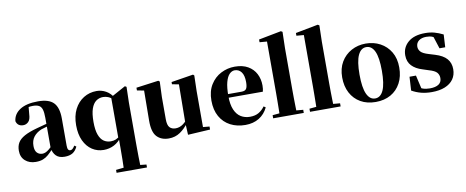

<svg xmlns="http://www.w3.org/2000/svg" viewBox="-84 -1222 4560 1878"><g transform="rotate(-10 2196.0 -283.5)"><path d="M185 17Q121 17 80 -19.5Q39 -56 39 -119Q39 -165 58.5 -198.5Q78 -232 125 -258Q172 -284 253 -306Q291 -317 342.5 -330Q394 -343 434 -353V-327Q394 -317 354.5 -306Q315 -295 292 -287Q243 -266 215.5 -230.5Q188 -195 188 -140Q188 -95 208.5 -73Q229 -51 263 -51Q276 -51 292.5 -57.5Q309 -64 331.5 -82.5Q354 -101 385 -136L404 -80H363Q335 -49 310.5 -27.5Q286 -6 256.5 5.5Q227 17 185 17ZM471 16Q416 16 387 -13Q358 -42 350 -91V-93V-393Q350 -445 341 -474.5Q332 -504 310 -516Q288 -528 250 -528Q226 -528 200 -523Q174 -518 136 -505L208 -529L201 -453Q199 -401 177 -379.5Q155 -358 126 -358Q70 -358 56 -410Q63 -480 127 -521.5Q191 -563 307 -563Q414 -563 461 -514.5Q508 -466 508 -357V-88Q508 -60 515.5 -48.5Q523 -37 537 -37Q548 -37 558 -45Q568 -53 582 -75L600 -62Q581 -21 550.5 -2.5Q520 16 471 16Z M943 259V230L1043 219H1143L1245 230V259ZM860 17Q796 17 745 -16.5Q694 -50 664 -113.5Q634 -177 634 -267Q634 -359 667.5 -425Q701 -491 759 -527Q817 -563 888 -563Q938 -563 981.5 -538.5Q1025 -514 1054 -465L1059 -461L1041 -450Q1016 -474 991.5 -484Q967 -494 941 -494Q902 -494 871.5 -472Q841 -450 824 -401Q807 -352 807 -270Q807 -190 824.5 -142.5Q842 -95 872.5 -74.5Q903 -54 942 -54Q970 -54 992.5 -63.5Q1015 -73 1039 -95L1054 -84H1047Q1011 -33 963.5 -8Q916 17 860 17ZM1019 259Q1021 200 1022 140.5Q1023 81 1023 22V-63L1019 -77V-475V-478L1170 -561L1185 -552L1181 -398V22Q1181 81 1182 140.5Q1183 200 1185 259Z M1506 17Q1431 17 1387.5 -29Q1344 -75 1345 -189L1348 -505L1382 -480L1279 -500V-527L1501 -557L1514 -547L1508 -393V-174Q1508 -114 1529.5 -91.5Q1551 -69 1588 -69Q1629 -69 1664 -95Q1699 -121 1725 -160L1764 -103H1706Q1669 -51 1619.5 -17Q1570 17 1506 17ZM1696 14 1690 -107V-110L1694 -487L1627 -500V-522L1846 -557L1857 -547L1853 -393V-35L1917 -29V1Z M2267 17Q2183 17 2118 -17Q2053 -51 2016 -116.5Q1979 -182 1979 -275Q1979 -368 2019 -432.5Q2059 -497 2123.5 -530Q2188 -563 2261 -563Q2339 -563 2391.5 -532.5Q2444 -502 2470.5 -450.5Q2497 -399 2497 -335Q2497 -301 2490 -274H2048V-310H2285Q2320 -310 2332.5 -329.5Q2345 -349 2345 -395Q2345 -462 2320 -495Q2295 -528 2254 -528Q2226 -528 2202 -504Q2178 -480 2164 -428Q2150 -376 2150 -290Q2150 -207 2172.5 -154.5Q2195 -102 2234.5 -78Q2274 -54 2324 -54Q2377 -54 2412 -75Q2447 -96 2472 -131L2491 -118Q2460 -53 2402.5 -18Q2345 17 2267 17Z M2544 0V-31L2653 -41H2732L2848 -31V0ZM2612 0Q2613 -37 2613.5 -77.5Q2614 -118 2614.5 -159Q2615 -200 2615 -238V-750L2542 -756V-783L2766 -826L2781 -817L2777 -656V-238Q2777 -200 2777.5 -159Q2778 -118 2779 -77.5Q2780 -37 2781 0Z M2910 0V-31L3019 -41H3098L3214 -31V0ZM2978 0Q2979 -37 2979.5 -77.5Q2980 -118 2980.5 -159Q2981 -200 2981 -238V-750L2908 -756V-783L3132 -826L3147 -817L3143 -656V-238Q3143 -200 3143.5 -159Q3144 -118 3145 -77.5Q3146 -37 3147 0Z M3561 17Q3475 17 3411.5 -19.5Q3348 -56 3313 -122Q3278 -188 3278 -276Q3278 -365 3316 -429Q3354 -493 3418.5 -528Q3483 -563 3561 -563Q3640 -563 3704.5 -528.5Q3769 -494 3807 -430Q3845 -366 3845 -276Q3845 -187 3809.5 -121Q3774 -55 3710.5 -19Q3647 17 3561 17ZM3561 -18Q3615 -18 3643.5 -81Q3672 -144 3672 -274Q3672 -405 3643.5 -466.5Q3615 -528 3561 -528Q3508 -528 3479 -466.5Q3450 -405 3450 -274Q3450 -144 3479 -81Q3508 -18 3561 -18Z M4118 17Q4060 17 4012 4.5Q3964 -8 3920 -33L3928 -169H3992L4026 -22L3972 -29V-65Q4006 -43 4036 -32.5Q4066 -22 4105 -22Q4162 -22 4192.5 -42.5Q4223 -63 4223 -104Q4223 -136 4203.5 -159Q4184 -182 4124 -199L4066 -218Q3999 -238 3961 -278Q3923 -318 3923 -382Q3923 -461 3982.5 -512Q4042 -563 4152 -563Q4202 -563 4243.5 -551.5Q4285 -540 4329 -518L4322 -392H4265L4219 -535L4267 -517V-487Q4237 -507 4214 -516Q4191 -525 4156 -525Q4110 -525 4082 -503.5Q4054 -482 4054 -444Q4054 -417 4074 -394.5Q4094 -372 4152 -355L4211 -337Q4290 -313 4326 -271.5Q4362 -230 4362 -168Q4362 -110 4332.5 -68.5Q4303 -27 4248.5 -5Q4194 17 4118 17Z"/></g></svg>

Font: Noto Serif JP ExtraLight Black
Style: Regular
Weight: 900
Version: Version 2.003-H1;hotconv 1.1.1;makeotfexe 2.6.0